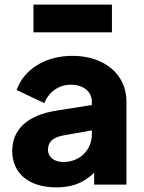

<svg xmlns="http://www.w3.org/2000/svg" viewBox="-20 -800 623 832"><path d="M465 -660V-780H125V-660ZM224 12C283 12 330 -3 369 -35C376 -40 382 -45 388 -52V0H528V-360C528 -478 432 -558 294 -558C178 -558 84 -501 52 -410L172 -353C191 -401 234 -433 287 -433C343 -433 378 -401 378 -360V-345L227 -321C96 -301 33 -237 33 -146C33 -48 106 12 224 12ZM378 -235V-218C378 -152 328 -98 254 -98C217 -98 188 -118 188 -151C188 -187 211 -205 254 -213Z"/></svg>

Font: Plus Jakarta Sans ExtraBold
Style: Regular
Weight: 800
Designer: Gumpita Rahayu
Foundry: Tokotype
Version: Version 2.071;gftools[0.9.30]